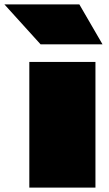

<svg xmlns="http://www.w3.org/2000/svg" viewBox="-92 -851 494 871"><path d="M41 -570V0H341V-570ZM268 -831H-72L92 -650H373Z"/></svg>

Font: Mattone Black
Style: Regular
Weight: 900
Width: 6
Designer: Nunzio Mazzaferro
Foundry: Collletttivo
Version: Version 2.000;Glyphs 3.2 (3217)